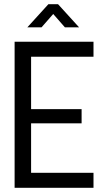

<svg xmlns="http://www.w3.org/2000/svg" viewBox="-20 -900 508 920"><path d="M428 0H50V-700H428V-628H129V-377H371V-309H129V-72H428ZM111 -769 212 -880H258L359 -769H291L235 -833L179 -769Z"/></svg>

Font: Kulim Park
Style: Regular
Weight: 400
Designer: Noponies / Dale Sattler
Foundry: Noponies
Version: Version 1.000; ttfautohint (v1.8.3)